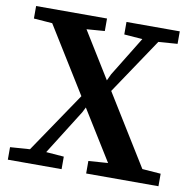

<svg xmlns="http://www.w3.org/2000/svg" viewBox="-76 -740 820 816"><g transform="rotate(10 334.5 -332.0)"><path d="M15 -610V-664H321V-610L243 -604L366 -405L379 -433L484 -604L405 -610V-664H635V-610L553 -604L392 -364L580 -60L660 -54V0H348V-54L432 -60L298 -276L287 -254L165 -60L242 -54V0H10V-54L95 -60L271 -320L95 -604Z"/></g></svg>

Font: Source Serif 4 SmText Semibold
Style: Regular
Weight: 600
Designer: Frank Grießhammer
Foundry: Adobe
Version: Version 4.005;hotconv 1.1.0;makeotfexe 2.6.0